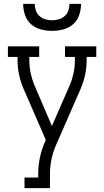

<svg xmlns="http://www.w3.org/2000/svg" viewBox="-20 -760 540 995"><path d="M107 215V160H178V141Q178 98 187 55.5Q196 13 214 -27L217 -36L102 -300Q87 -335 79 -372Q71 -409 71 -447V-465H21V-520H183V-465H132V-447Q132 -415 138.5 -383Q145 -351 157 -322L249 -107L343 -322Q355 -351 361.5 -383Q368 -415 368 -447V-465H317V-520H479V-465H429V-447Q429 -409 421 -372Q413 -335 398 -300L269 -5Q254 30 246.5 67Q239 104 239 141V215ZM250 -600Q221 -600 192 -607.5Q163 -615 141 -634.5Q119 -654 109.5 -682.5Q100 -711 100 -740H160Q160 -722 166 -705Q172 -688 185 -676.5Q198 -665 215 -660Q232 -655 250 -655Q268 -655 285 -660Q302 -665 315 -676.5Q328 -688 334 -705Q340 -722 340 -740H400Q400 -711 390.5 -682.5Q381 -654 359 -634.5Q337 -615 308 -607.5Q279 -600 250 -600Z"/></svg>

Font: Iosevka Curly Slab Light
Style: Regular
Weight: 300
Monospace: yes
Designer: Belleve Invis
Foundry: Belleve Invis
Version: Version 22.1.2; ttfautohint (v1.8.4)